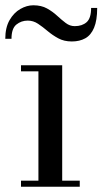

<svg xmlns="http://www.w3.org/2000/svg" viewBox="-37 -707 388 727"><path d="M198.5 -460V-23H265V0H42.5V-23H108.5V-437H42.5V-460ZM235 -550Q205.5 -550 183.5 -562Q161.5 -574 143.2 -589.5Q125 -605 107 -617Q89 -629 68 -629Q43.5 -629 25 -614Q6.5 -599 6.5 -560H-17Q-17 -602.5 -0.8 -630.8Q15.5 -659 40 -673Q64.5 -687 89 -687Q119.5 -687 141 -675Q162.5 -663 179.2 -647.5Q196 -632 211.8 -620Q227.5 -608 246 -608Q274 -608 291 -623Q308 -638 308 -677H331Q331 -630 319.2 -602Q307.5 -574 286 -562Q264.5 -550 235 -550Z"/></svg>

Font: BodoniModa 10 Custom
Style: Regular
Weight: 400
Designer: Owen Earl
Foundry: indestructible type
Version: Version 2.005